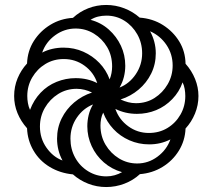

<svg xmlns="http://www.w3.org/2000/svg" viewBox="-20 -744 858 774"><path d="M408 10Q370 10 335.5 -3.5Q301 -17 274 -41Q222 -46 180.5 -71Q139 -96 115 -137Q91 -178 89 -227Q64 -255 50.5 -288Q37 -321 37 -357Q37 -395 51 -428.5Q65 -462 89 -488Q91 -539 116.5 -579Q142 -619 183 -644Q224 -669 274 -672Q301 -697 335.5 -710.5Q370 -724 408 -724Q446 -724 481 -710.5Q516 -697 543 -673Q596 -669 637 -643Q678 -617 702.5 -577Q727 -537 728 -487Q753 -459 766.5 -425.5Q780 -392 780 -357Q780 -320 766 -286Q752 -252 728 -226Q726 -177 701 -136.5Q676 -96 635 -71Q594 -46 544 -42Q517 -17 481.5 -3.5Q446 10 408 10ZM232 -97Q221 -117 215.5 -139.5Q210 -162 210 -185Q210 -229 228.5 -266.5Q247 -304 279 -331Q311 -358 351 -371Q337 -378 321 -382Q305 -386 289 -386Q248 -386 214.5 -365Q181 -344 161 -309.5Q141 -275 141 -234Q141 -186 167.5 -148.5Q194 -111 232 -97ZM409 -33Q426 -33 442 -37.5Q458 -42 472 -50Q430 -62 398.5 -89.5Q367 -117 349.5 -155Q332 -193 332 -235Q332 -258 337.5 -280.5Q343 -303 355 -323Q315 -307 289.5 -269.5Q264 -232 264 -185Q264 -143 283 -108.5Q302 -74 335.5 -53.5Q369 -33 409 -33ZM101 -301Q116 -341 143.5 -370Q171 -399 208 -414Q245 -429 285 -429Q333 -429 372 -409Q358 -452 321 -479Q284 -506 237 -506Q196 -506 163 -486Q130 -466 110 -432Q90 -398 90 -357Q90 -343 92.5 -328.5Q95 -314 101 -301ZM533 -85Q578 -85 615 -112.5Q652 -140 667 -182Q647 -172 626 -167Q605 -162 581 -162Q539 -162 501.5 -178.5Q464 -195 437 -224Q410 -253 396 -290Q390 -278 387.5 -264.5Q385 -251 385 -238Q385 -195 405.5 -160.5Q426 -126 459.5 -105.5Q493 -85 533 -85ZM422 -424Q427 -436 429.5 -449.5Q432 -463 432 -476Q432 -520 412 -554Q392 -588 358.5 -608.5Q325 -629 285 -629Q240 -629 202.5 -602Q165 -575 150 -532Q169 -542 191 -547Q213 -552 236 -552Q279 -552 316 -535.5Q353 -519 380.5 -490.5Q408 -462 422 -424ZM580 -208Q622 -208 655 -228Q688 -248 707.5 -282Q727 -316 727 -357Q727 -371 724.5 -385.5Q722 -400 716 -412Q703 -374 674.5 -344.5Q646 -315 609.5 -300Q573 -285 532 -285Q485 -285 445 -305Q460 -262 497 -235Q534 -208 580 -208ZM462 -391Q502 -407 527.5 -445Q553 -483 553 -529Q553 -571 533.5 -605.5Q514 -640 481.5 -660.5Q449 -681 409 -681Q391 -681 375 -677Q359 -673 345 -664Q387 -653 418.5 -625Q450 -597 467.5 -559.5Q485 -522 485 -479Q485 -456 479.5 -434Q474 -412 462 -391ZM528 -328Q570 -328 603 -349Q636 -370 656 -404.5Q676 -439 676 -480Q676 -526 651 -563Q626 -600 585 -618Q596 -598 602 -575.5Q608 -553 608 -529Q608 -485 589.5 -447.5Q571 -410 539 -383Q507 -356 466 -343Q481 -336 496.5 -332Q512 -328 528 -328Z"/></svg>

Font: Noto Sans Armenian SemiBold
Style: Regular
Weight: 600
Designer: Monotype Design Team
Foundry: Monotype Imaging Inc.
Version: Version 2.007